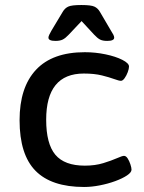

<svg xmlns="http://www.w3.org/2000/svg" viewBox="-20 -738 573 765"><path d="M315 7Q185 7 121.5 -57.5Q58 -122 58 -259Q58 -390 123.5 -460Q189 -530 318 -530Q360 -530 400.5 -521.5Q441 -513 467.5 -499.5Q494 -486 494 -473Q494 -464 489 -450.5Q484 -437 476.5 -426.5Q469 -416 462 -416Q454 -416 435 -423Q416 -430 386 -437.5Q356 -445 314 -445Q164 -445 164 -261Q164 -165 200.5 -121.5Q237 -78 318 -78Q359 -78 391.5 -88Q424 -98 445.5 -107.5Q467 -117 474 -117Q482 -117 488.5 -107Q495 -97 499.5 -83.5Q504 -70 504 -62Q504 -51 486 -39Q468 -27 439.5 -16.5Q411 -6 378 0.5Q345 7 315 7ZM201 -575Q173 -575 173 -588Q173 -593 176.5 -600Q180 -607 185 -616L230 -691Q238 -705 251.5 -711.5Q265 -718 304 -718Q343 -718 356.5 -711.5Q370 -705 378 -691L422 -616Q428 -607 431.5 -600Q435 -593 435 -588Q435 -575 407 -575Q389 -575 378.5 -580.5Q368 -586 355 -600L305 -654L254 -600Q241 -586 230 -580.5Q219 -575 201 -575Z"/></svg>

Font: Asap Semi Expanded Medium
Style: Regular
Weight: 500
Width: 6
Designer: Pablo Cosgaya
Foundry: Omnibus-Type
Version: Version 3.001; ttfautohint (v1.8.4.7-5d5b)